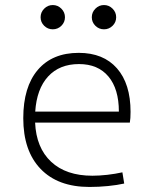

<svg xmlns="http://www.w3.org/2000/svg" viewBox="-20 -739 626 769"><path d="M338.4 9.8Q211.9 9.8 142.6 -62.5Q73.2 -134.8 73.2 -265.6Q73.2 -390.6 131.3 -459Q189.5 -527.3 295.4 -527.3Q394 -527.3 448.5 -465.3Q502.9 -403.3 502.9 -291Q502.9 -263.7 500 -248H120.6Q125 -147 184.8 -91.1Q244.6 -35.2 350.1 -35.2Q377.4 -35.2 409.7 -38.8Q441.9 -42.5 470.2 -48.8L477.5 -3.9Q449.7 2.4 412.8 6.1Q376 9.8 338.4 9.8ZM121.1 -292H456.1Q456.1 -382.8 414.3 -432.6Q372.6 -482.4 296.4 -482.4Q218.3 -482.4 172.6 -432.6Q127 -382.8 121.1 -292ZM191.4 -621.6Q171.4 -621.6 157 -635.7Q142.6 -649.9 142.6 -669.9Q142.6 -689.9 157 -704.3Q171.4 -718.8 191.4 -718.8Q211.4 -718.8 225.8 -704.3Q240.2 -689.9 240.2 -669.9Q240.2 -649.9 225.8 -635.7Q211.4 -621.6 191.4 -621.6ZM396.5 -621.6Q376.5 -621.6 362.1 -635.7Q347.7 -649.9 347.7 -669.9Q347.7 -689.9 362.1 -704.3Q376.5 -718.8 396.5 -718.8Q416.5 -718.8 430.9 -704.3Q445.3 -689.9 445.3 -669.9Q445.3 -649.9 430.9 -635.7Q416.5 -621.6 396.5 -621.6Z"/></svg>

Font: Cascadia Code NF ExtraLight
Style: Regular
Weight: 200
Monospace: yes
Designer: Aaron Bell
Foundry: Saja Typeworks
Version: Version 2404.023; ttfautohint (v1.8.4)